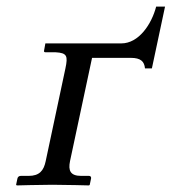

<svg xmlns="http://www.w3.org/2000/svg" viewBox="-20 -562 522 584"><path d="M119 -72C113 -43 100 -27 67 -27H43C38 -27 34 -24 33 -19L29 0L31 2C31 2 104 0 139 0C178 0 251 2 251 2L253 0L257 -19C258 -24 255 -27 251 -27H227C194 -27 187 -43 193 -72L260 -386H378C408 -386 419 -375 421 -354H442L482 -542H455C441 -488 402 -430 349 -430H118L114 -408C113 -405 115 -403 118 -403H149C184 -401 187 -392 179 -354Z"/></svg>

Font: Libertinus Sans
Style: Italic
Weight: 400
Italic angle: -12°
Designer: Philipp H. Poll, Khaled Hosny
Foundry: Caleb Maclennan
Version: Version 7.050;RELEASE